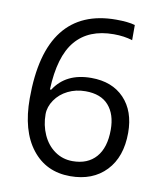

<svg xmlns="http://www.w3.org/2000/svg" viewBox="-83 -791 737 869"><g transform="rotate(10 286.0 -357.0)"><path d="M57.1 -305.2Q57.1 -515.6 138.9 -619.9Q220.7 -724.1 380.9 -724.1Q436 -724.1 467.8 -714.8V-645Q430.2 -657.2 381.8 -657.2Q267.1 -657.2 206.5 -585.7Q146 -514.2 140.1 -360.8H146Q199.7 -444.8 315.9 -444.8Q412.1 -444.8 467.5 -386.7Q522.9 -328.6 522.9 -229Q522.9 -117.7 462.2 -54Q401.4 9.8 297.9 9.8Q187 9.8 122.1 -73.5Q57.1 -156.7 57.1 -305.2ZM296.9 -59.1Q366.2 -59.1 404.5 -102.8Q442.9 -146.5 442.9 -229Q442.9 -299.8 407.2 -340.3Q371.6 -380.9 300.8 -380.9Q256.8 -380.9 220.2 -362.8Q183.6 -344.7 161.9 -313Q140.1 -281.2 140.1 -247.1Q140.1 -196.8 159.7 -153.3Q179.2 -109.9 215.1 -84.5Q251 -59.1 296.9 -59.1Z"/></g></svg>

Font: f3_21440 
Style: Regular
Weight: 400
Foundry: Ascender Corporation
Version: Version 1.10